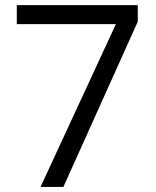

<svg xmlns="http://www.w3.org/2000/svg" viewBox="-20 -734 612 754"><path d="M139.2 0 435.1 -639.2H45.9V-713.9H521V-648.9L229 0Z"/></svg>

Font: QFn4     
Style: Regular
Weight: 400
Foundry: Ascender Corporation
Version: Version 1.10